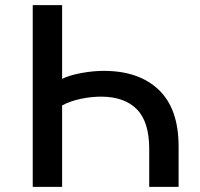

<svg xmlns="http://www.w3.org/2000/svg" viewBox="-20 -725 776 745"><path d="M107 0V-705H221V-419Q249 -433 295 -441.5Q341 -450 383 -450Q519 -450 596 -376.5Q673 -303 673 -157V0H559V-147Q559 -253 510.5 -301.5Q462 -350 372 -350Q334 -350 293.5 -341.5Q253 -333 221 -316V0Z"/></svg>

Font: Nunito Sans 6pt SemiBold
Style: Regular
Weight: 600
Version: Version 3.101;gftools[0.9.27]